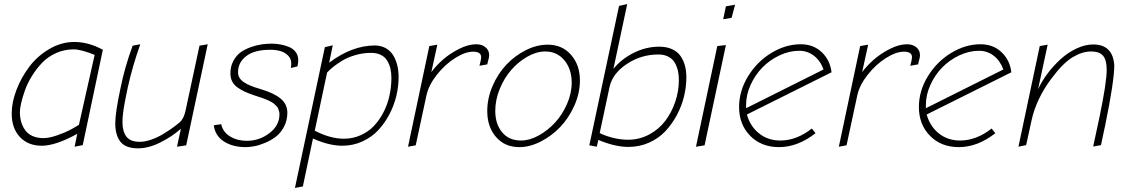

<svg xmlns="http://www.w3.org/2000/svg" viewBox="-20 -718 5503 937"><path d="M481.9 -475.1Q412.6 -513.2 342.8 -513.2Q279.3 -513.2 220.9 -479Q162.6 -444.8 123.3 -392.8Q84 -340.8 60.5 -279.8Q37.1 -218.8 37.1 -164.1Q37.1 -92.3 76.9 -49.6Q116.7 -6.8 184.1 -6.8Q251.5 -6.8 356.9 -64.9L344.2 -2L383.8 -9.8ZM189.9 -43.9Q159.7 -44.4 137.2 -54.9Q114.7 -65.4 102.1 -83.7Q89.4 -102.1 83.3 -123.8Q77.1 -145.5 77.1 -170.9Q77.1 -188.5 83.5 -216.1Q89.8 -243.7 102.3 -278.6Q114.7 -313.5 136.5 -348.1Q158.2 -382.8 185.8 -411.9Q213.4 -440.9 253.7 -459Q293.9 -477.1 339.8 -477.1Q375 -477.1 441.9 -450.2L365.2 -108.9Q344.2 -95.7 320.8 -83.3Q297.4 -70.8 258.5 -57.4Q219.7 -43.9 189.9 -43.9Z M603.5 -291Q626.5 -395 664.6 -502L627.4 -495.1Q588.9 -391.1 568.8 -291Q542.5 -168.9 542.5 -116.2Q542.5 -58.1 567.9 -26.1Q593.3 5.9 653.8 5.9Q705.6 5.9 763.2 -23.2Q820.8 -52.2 862.8 -89.8L843.8 -2L888.7 -8.8L993.7 -502L953.6 -495.1L884.8 -174.8Q876.5 -139.2 858.9 -123Q845.2 -110.8 825.9 -96.7Q806.6 -82.5 778.8 -65.4Q751 -48.3 719.7 -37.1Q688.5 -25.9 661.6 -25.9Q616.2 -25.9 596.9 -51.3Q577.6 -76.7 577.6 -123Q577.6 -132.8 578.4 -143.6Q579.1 -154.3 580.8 -167.2Q582.5 -180.2 584 -189.7Q585.4 -199.2 588.4 -215.3Q591.3 -231.4 592.8 -239Q594.2 -246.6 598.4 -265.9Q602.5 -285.2 603.5 -291Z M1431.6 -394Q1435.5 -410.2 1435.5 -423.8Q1435.5 -447.3 1422.9 -464.1Q1410.2 -481 1389.4 -489.3Q1368.7 -497.6 1348.1 -501.2Q1327.6 -504.9 1306.6 -504.9Q1282.7 -504.9 1258.5 -501.7Q1234.4 -498.5 1205.6 -488.5Q1176.8 -478.5 1155.3 -463.4Q1133.8 -448.2 1119.1 -421.4Q1104.5 -394.5 1104.5 -359.9Q1104.5 -337.4 1113.3 -320.1Q1122.1 -302.7 1140.4 -290.3Q1158.7 -277.8 1174.8 -270.5Q1190.9 -263.2 1217.3 -253.9Q1222.7 -252 1235.6 -247.8Q1248.5 -243.7 1254.4 -241.7Q1260.3 -239.7 1271.7 -235.4Q1283.2 -231 1288.8 -228.3Q1294.4 -225.6 1303.5 -220.7Q1312.5 -215.8 1317.1 -211.7Q1321.8 -207.5 1327.9 -201.7Q1334 -195.8 1336.7 -189.7Q1339.4 -183.6 1341.6 -176Q1343.8 -168.5 1343.8 -160.2Q1343.8 -105.5 1294.7 -68.1Q1245.6 -30.8 1184.6 -30.8Q1138.2 -30.8 1103 -52Q1067.9 -73.2 1059.6 -111.8L1023.4 -106.9Q1029.8 -55.2 1072.8 -27.6Q1115.7 0 1178.7 0Q1197.3 0 1221.2 -4.4Q1245.1 -8.8 1274.2 -21Q1303.2 -33.2 1326.7 -51.3Q1350.1 -69.3 1366.2 -99.9Q1382.3 -130.4 1382.3 -168Q1382.3 -209.5 1349.6 -236.8Q1316.9 -264.2 1248.5 -284.2Q1193.8 -299.8 1167.7 -318.6Q1141.6 -337.4 1141.6 -365.2Q1141.6 -413.1 1181.4 -444.1Q1221.2 -475.1 1299.3 -475.1Q1325.2 -475.1 1346.9 -469.2Q1368.7 -463.4 1385 -447.8Q1401.4 -432.1 1401.4 -408.2Q1401.4 -395 1399.4 -386.2Z M1810.1 -496.1Q1698.2 -496.1 1586.4 -412.1L1604 -497.1L1565.4 -487.8L1419.4 199.2L1458 191.9L1507.3 -42Q1585.9 -6.8 1650.4 -6.8Q1702.1 -6.8 1747.6 -27.3Q1793 -47.9 1825 -81.8Q1856.9 -115.7 1879.9 -159.2Q1902.8 -202.6 1914.1 -249.5Q1925.3 -296.4 1925.3 -341.8Q1925.3 -373 1918.7 -399.7Q1912.1 -426.3 1898.9 -448Q1885.7 -469.7 1863 -482.7Q1840.3 -495.6 1810.1 -496.1ZM1658.2 -41Q1592.3 -41 1516.1 -80.1L1576.2 -363.8Q1587.9 -377 1605.5 -391.1Q1623 -405.3 1650.1 -421.9Q1677.2 -438.5 1714.6 -449.2Q1752 -460 1791 -460Q1818.8 -460 1838.9 -450Q1858.9 -439.9 1869.6 -421.9Q1880.4 -403.8 1885.3 -383.3Q1890.1 -362.8 1890.1 -337.9Q1890.1 -293.9 1880.6 -251Q1871.1 -208 1851.6 -170.2Q1832 -132.3 1804.9 -103.5Q1777.8 -74.7 1739.7 -57.9Q1701.7 -41 1658.2 -41Z M2114.3 -500 2075.2 -493.2 1971.2 -2 2008.8 -8.8 2061 -252Q2071.8 -302.2 2111.8 -353Q2151.9 -403.8 2201.2 -434.8Q2250.5 -465.8 2289.1 -465.8Q2328.1 -465.8 2328.1 -439Q2328.1 -436.5 2327.6 -433.1Q2327.1 -429.7 2326.4 -425.5Q2325.7 -421.4 2325.2 -418.9L2319.8 -397L2357.9 -403.8L2366.2 -438Q2367.2 -441.9 2367.2 -449.2Q2367.2 -472.2 2349.6 -487.1Q2332 -502 2304.2 -502Q2264.6 -502 2219.2 -478.8Q2173.8 -455.6 2140.6 -426Q2107.4 -396.5 2085 -366.2Z M2514.6 0Q2565.4 0 2618.7 -27.1Q2671.9 -54.2 2713.9 -98.1Q2755.9 -142.1 2783 -202.6Q2810.1 -263.2 2810.1 -325.2Q2810.1 -400.9 2766.8 -450.4Q2723.6 -500 2652.8 -500Q2599.6 -500 2546.1 -473.1Q2492.7 -446.3 2451.2 -402.3Q2409.7 -358.4 2383.8 -298.3Q2357.9 -238.3 2357.9 -175.8Q2357.9 -99.1 2400.6 -49.6Q2443.4 0 2514.6 0ZM2641.1 -466.8Q2698.7 -466.8 2734.4 -423.6Q2770 -380.4 2770 -314.9Q2770 -262.2 2746.8 -209.7Q2723.6 -157.2 2688 -118.9Q2652.3 -80.6 2608.2 -56.4Q2564 -32.2 2522.9 -32.2Q2463.9 -32.2 2430.4 -72.5Q2397 -112.8 2397 -176.8Q2397 -230.5 2418.9 -284.2Q2440.9 -337.9 2475.6 -377.4Q2510.3 -417 2554.4 -441.9Q2598.6 -466.8 2641.1 -466.8Z M3196.8 -490.2Q3132.8 -490.2 3072.8 -460.2Q3012.7 -430.2 2973.6 -381.8L3041 -698.2L3001 -689L2856 -8.8L2892.6 -2L2899.9 -35.2Q2981.4 -1 3046.9 -1Q3100.6 -1 3147.2 -21.7Q3193.8 -42.5 3226.6 -77.1Q3259.3 -111.8 3283 -156Q3306.6 -200.2 3318.1 -247.1Q3329.6 -293.9 3329.6 -339.8Q3329.6 -371.1 3322.8 -397Q3315.9 -422.9 3301.3 -444.3Q3286.6 -465.8 3260 -478Q3233.4 -490.2 3196.8 -490.2ZM3045.9 -36.1Q3004.4 -36.1 2965.6 -46.9Q2926.8 -57.6 2906.7 -68.8L2954.6 -293Q2968.8 -358.9 3038.6 -405.5Q3108.4 -452.1 3192.9 -452.1Q3221.2 -452.1 3241.7 -441.4Q3262.2 -430.7 3272.9 -412.1Q3283.7 -393.6 3288.3 -372.8Q3293 -352.1 3293 -327.1Q3293 -272.5 3275.1 -220.5Q3257.3 -168.5 3226.1 -127.4Q3194.8 -86.4 3147.5 -61.3Q3100.1 -36.1 3045.9 -36.1Z M3567.4 -694.8 3522.5 -687 3509.3 -624 3550.3 -630.9ZM3480.5 -493.2 3376.5 -2 3418.5 -8.8 3522.5 -498Z M3781.7 0Q3873 0 3960 -67.9L3941.9 -90.8Q3867.7 -32.2 3788.1 -32.2Q3728 -32.2 3684.6 -66.7Q3641.1 -101.1 3625 -159.2L4038.1 -365.2Q4031.2 -424.3 3990.5 -463.1Q3949.7 -502 3888.2 -502Q3813.5 -502 3743.7 -459.2Q3673.8 -416.5 3630.4 -345.2Q3586.9 -273.9 3586.9 -195.8Q3586.9 -110.4 3641.1 -55.2Q3695.3 0 3781.7 0ZM3880.9 -470.2Q3920.9 -470.2 3952.4 -445.8Q3983.9 -421.4 3999 -378.9L3621.1 -189.9V-206.1Q3621.1 -254.9 3642.8 -303.2Q3664.6 -351.6 3700.2 -388.2Q3735.8 -424.8 3783.7 -447.5Q3831.5 -470.2 3880.9 -470.2Z M4216.8 -500 4177.7 -493.2 4073.7 -2 4111.3 -8.8 4163.6 -252Q4174.3 -302.2 4214.4 -353Q4254.4 -403.8 4303.7 -434.8Q4353 -465.8 4391.6 -465.8Q4430.7 -465.8 4430.7 -439Q4430.7 -436.5 4430.2 -433.1Q4429.7 -429.7 4429 -425.5Q4428.2 -421.4 4427.7 -418.9L4422.4 -397L4460.4 -403.8L4468.8 -438Q4469.7 -441.9 4469.7 -449.2Q4469.7 -472.2 4452.1 -487.1Q4434.6 -502 4406.7 -502Q4367.2 -502 4321.8 -478.8Q4276.4 -455.6 4243.2 -426Q4210 -396.5 4187.5 -366.2Z M4659.2 0Q4750.5 0 4837.4 -67.9L4819.3 -90.8Q4745.1 -32.2 4665.5 -32.2Q4605.5 -32.2 4562 -66.7Q4518.6 -101.1 4502.4 -159.2L4915.5 -365.2Q4908.7 -424.3 4867.9 -463.1Q4827.1 -502 4765.6 -502Q4690.9 -502 4621.1 -459.2Q4551.3 -416.5 4507.8 -345.2Q4464.4 -273.9 4464.4 -195.8Q4464.4 -110.4 4518.6 -55.2Q4572.8 0 4659.2 0ZM4758.3 -470.2Q4798.3 -470.2 4829.8 -445.8Q4861.3 -421.4 4876.5 -378.9L4498.5 -189.9V-206.1Q4498.5 -254.9 4520.3 -303.2Q4542 -351.6 4577.6 -388.2Q4613.3 -424.8 4661.1 -447.5Q4709 -470.2 4758.3 -470.2Z M5092.8 -500 5054.2 -493.2 4950.2 -2 4987.8 -9.8 5013.2 -126Q5036.1 -235.4 5112.8 -336.9Q5168.5 -411.1 5215.1 -439Q5261.7 -466.8 5305.2 -466.8Q5345.7 -466.8 5363.3 -445.8Q5380.9 -424.8 5380.9 -377Q5380.9 -315.4 5345.2 -144L5314.9 -2.9L5353 -9.8L5374 -108.9Q5416.5 -315.4 5418 -397Q5412.1 -501 5314.9 -501Q5275.4 -501 5233.4 -481.2Q5191.4 -461.4 5156.2 -429.4Q5121.1 -397.5 5092.3 -359.1Q5063.5 -320.8 5045.9 -282.2Z"/></svg>

Font: Comic Neue Angular Light Italic
Style: Regular
Weight: 300
Italic angle: -12°
Designer: Craig Rozynski
Foundry: Craig Rozynski
Version: Version 2.003